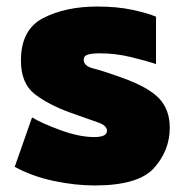

<svg xmlns="http://www.w3.org/2000/svg" viewBox="-20 -552 566 587"><path d="M270 15Q403 15 451 -38.5Q499 -92 499 -162Q499 -216 467 -250.5Q435 -285 354 -314Q296 -335 266 -342.5Q236 -350 236 -369Q236 -382 250 -385.5Q264 -389 284 -389Q333 -389 380.5 -377.5Q428 -366 457 -356V-501Q431 -512 384.5 -522Q338 -532 277 -532Q181 -532 112.5 -497Q44 -462 44 -367Q44 -297 86 -264.5Q128 -232 194 -208Q256 -186 281.5 -177Q307 -168 307 -152Q307 -133 268 -133Q223 -133 166.5 -153.5Q110 -174 78 -193L25 -42Q78 -13 143.5 1Q209 15 270 15Z"/></svg>

Font: Noto Sans Thai UI Black
Style: Regular
Weight: 900
Designer: Monotype Design Team
Foundry: Monotype Imaging Inc.
Version: Version 1.901